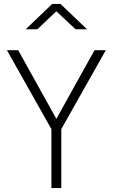

<svg xmlns="http://www.w3.org/2000/svg" viewBox="-20 -951 570 971"><path d="M240 0V-298L15 -697H72L265 -350L458 -697H515L290 -298V0ZM110 -803 244 -931H286L420 -803H362L265 -894L169 -803Z"/></svg>

Font: Cairo Play Light
Style: Regular
Weight: 300
Version: Version 3.119